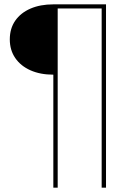

<svg xmlns="http://www.w3.org/2000/svg" viewBox="-20 -762 640 882"><path d="M225 100V-419Q165 -419 120 -439Q75 -459 50 -495.5Q25 -532 25 -581Q25 -631 50 -667Q75 -703 120 -722.5Q165 -742 225 -742H467V100H447V-723H245V100Z"/></svg>

Font: Montserrat Thin Thin
Style: Regular
Weight: 250
Version: Version 9.000